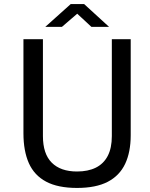

<svg xmlns="http://www.w3.org/2000/svg" viewBox="-20 -916 740 946"><path d="M359.5 10Q265.5 10 207.2 -21Q149 -52 122.2 -112Q95.5 -172 95.5 -259.5V-723H191.5V-245.5Q191.5 -158 235 -114.5Q278.5 -71 359.5 -71Q414 -71 452.2 -90Q490.5 -109 510.8 -147.8Q531 -186.5 531 -245.5V-723H624V-250Q624 -166.5 596.5 -108.5Q569 -50.5 510.8 -20.2Q452.5 10 359.5 10ZM203 -783.5 328.5 -896H394.5L517.5 -783.5H430.5L360.5 -848.5L285 -783.5Z"/></svg>

Font: Public Sans Thin
Style: Regular
Weight: 400
Version: Version 2.001